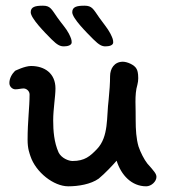

<svg xmlns="http://www.w3.org/2000/svg" viewBox="-20 -651 593 675"><path d="M131 -631C104 -631 88 -627 88 -608C88 -587 136 -538 161 -513C182 -492 192 -488 205 -488C218 -488 232 -492 232 -502C232 -511 230 -517 222 -533C212 -552 199 -565 182 -589C161 -619 157 -631 131 -631ZM277 -631C250 -631 234 -627 234 -608C234 -587 283 -538 308 -513C329 -492 339 -488 351 -488C365 -488 378 -492 378 -502C378 -511 376 -517 368 -533C358 -552 346 -565 329 -589C308 -619 304 -631 277 -631ZM34 -337C45 -337 54 -340 63 -340C73 -340 84 -331 84 -319C84 -274 77 -224 77 -160C77 -127 84 -112 87 -102C106 -45 169 4 220 4C255 4 299 -3 327 -23C349 -41 377 -71 390 -86C406 -35 443 4 494 4C512 4 530 -13 530 -29C530 -40 522 -49 498 -76C487 -90 474 -115 467 -136C459 -163 457 -196 457 -228C458 -271 452 -317 463 -353C465 -360 466 -369 466 -376C466 -395 463 -404 460 -409C453 -423 427 -434 412 -434C382 -434 367 -410 367 -383C367 -360 365 -330 362 -301C354 -240 363 -171 321 -127C297 -102 278 -85 235 -85C221 -85 196 -95 186 -115C170 -151 167 -191 167 -228C167 -267 175 -312 175 -340C175 -393 137 -419 89 -419C67 -419 33 -402 33 -402C22 -391 13 -376 13 -359C13 -346 24 -337 34 -337Z"/></svg>

Font: Itim
Style: Regular
Weight: 400
Designer: CadsonDemak Team
Foundry: Pablo Impallari
Version: Version 1.002;PS 001.002;hotconv 1.0.88;makeotf.lib2.5.64775